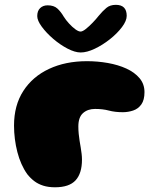

<svg xmlns="http://www.w3.org/2000/svg" viewBox="-20 -753 642 794"><path d="M207.5 21.5Q180 21.5 158.8 14.8Q137.5 8 121.5 -4.2Q105.5 -16.5 92.5 -33Q79 -52 68.8 -75Q58.5 -98 51.8 -124.2Q45 -150.5 41.5 -178.2Q38 -206 38 -233.5Q38 -317.5 76.5 -377Q115 -436.5 183 -468.2Q251 -500 339.5 -500Q383.5 -500 426 -492.5Q468.5 -485 502.5 -469.5Q536.5 -454 557 -429.8Q577.5 -405.5 577.5 -372Q577.5 -339.5 564.5 -321.2Q551.5 -303 530.8 -296Q510 -289 488 -289Q455.5 -289 430.2 -295.8Q405 -302.5 373 -302.5Q342.5 -302.5 323.2 -285.2Q304 -268 304 -230Q304 -214.5 305.5 -199.5Q307 -184.5 309.2 -170.5Q311.5 -156.5 313.8 -143Q316 -129.5 317.5 -117Q319 -104.5 319 -93Q319 -36 292.5 -7.2Q266 21.5 207.5 21.5ZM313.5 -536Q290 -536 259.2 -552Q228.5 -568 200 -592.5Q171.5 -617 152.8 -642.5Q134 -668 134 -686.5Q134 -708 146 -719.5Q158 -731 177 -731Q202.5 -731 217 -718Q231.5 -705 244 -683.5Q252.5 -670 265.5 -655.8Q278.5 -641.5 291.5 -632Q304.5 -622.5 313 -622.5Q321.5 -622.5 335 -633.2Q348.5 -644 363 -659Q377.5 -674 388 -687.5Q404.5 -707.5 419.8 -720.2Q435 -733 459 -733Q504 -733 504 -687.5Q504 -667 484.5 -641Q465 -615 434.8 -591Q404.5 -567 372 -551.5Q339.5 -536 313.5 -536Z"/></svg>

Font: Gluten Thin ExtraBold
Style: Regular
Weight: 800
Version: Version 1.300